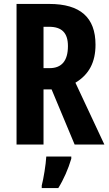

<svg xmlns="http://www.w3.org/2000/svg" viewBox="-20 -734 552 975"><path d="M230 -714H64V0H201V-280H242L359 0H510L363 -314C433 -356 465 -419 465 -507C465 -645 388 -714 230 -714ZM229 -598C294 -598 325 -567 325 -500C325 -425 293 -388 232 -388H201V-598ZM342 72V61H215C213 101 201 174 192 208V221H276C303 178 327 123 342 72Z"/></svg>

Font: Noto Sans Armenian ExtraCondensed
Style: Regular
Weight: 400
Width: 2
Designer: Monotype Design Team
Foundry: Monotype Imaging Inc.
Version: Version 2.008